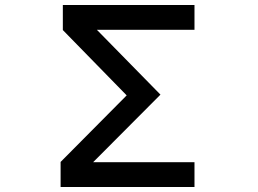

<svg xmlns="http://www.w3.org/2000/svg" viewBox="-20 -753 1040 773"><path d="M763 0H224V-101L490 -369L233 -632V-733H763V-633H370L626 -372L355 -100H763Z"/></svg>

Font: IBM Plex Sans JP Medium
Style: Regular
Weight: 500
Designer: Mike Abbink; Paul van der Laan; Pieter van Rosmalen; Wujin Sim; Yejin Wi; Jinhee Kim; Boomi Park; Yona Kim; Kichan Ma
Foundry: Sandoll Inc.
Version: Version 1.001